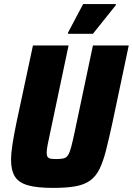

<svg xmlns="http://www.w3.org/2000/svg" viewBox="-20 -910 649 938"><path d="M239 8Q160 8 115.5 -5Q71 -18 52.5 -48Q34 -78 34 -128Q34 -161 41 -206Q48 -251 60 -309L141 -688H315L226 -266Q217 -226 212.5 -201.5Q208 -177 208 -164Q208 -150 213 -143Q218 -136 229 -134.5Q240 -133 257 -133Q279 -133 292 -136.5Q305 -140 313 -153Q321 -166 328 -192.5Q335 -219 345 -266L434 -688H609L529 -309Q512 -231 498 -176Q484 -121 466.5 -85Q449 -49 421 -28.5Q393 -8 349.5 0Q306 8 239 8ZM312 -745V-750L386 -890H546V-885L434 -745Z"/></svg>

Font: Saira SemiCondensed ExtraBold
Style: Italic
Weight: 800
Width: 4
Italic angle: -12°
Designer: Hector Gatti with collaboration of the Omnibus-Type team
Foundry: Omnibus-Type
Version: Version 1.101